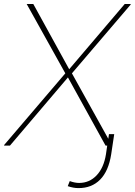

<svg xmlns="http://www.w3.org/2000/svg" viewBox="-31 -731 676 964"><path d="M366.2 187.5Q418 187.5 454.1 149.4Q490.2 111.3 501 43.5L507.3 0H499L310.1 -342.3L19 0H-9.8L-10.7 -2.4L296.9 -362.8L103 -710.9H136.2L316.4 -383.3L595.2 -710.9H624.5L625.5 -708.5L330.1 -362.8L512.7 -34.2L516.1 -57.6H542.5L527.3 43.5Q514.2 127.9 471.7 170.9Q429.2 213.9 362.3 213.4Q337.4 213.4 309.1 203.6L319.3 178.2Q344.7 187.5 366.2 187.5Z"/></svg>

Font: Roboto-ThinItalic
Style: Italic
Weight: 250
Italic angle: -12°
Designer: Google
Version: Version 1.100141; 2013; ttfautohint (v0.94.14-c901) -l 8 -r 